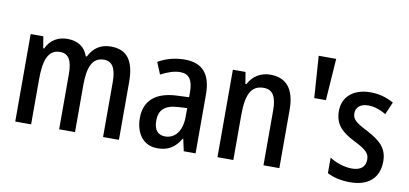

<svg xmlns="http://www.w3.org/2000/svg" viewBox="-68 -936 2484 1167"><g transform="rotate(10 1174.0 -352.0)"><path d="M564 -550C502 -550 457 -522 429 -465H422C405 -517 363 -550 295 -550C237 -550 189 -522 165 -468H159L147 -540H69V0H167V-274C167 -391 188 -464 265 -464C316 -464 340 -426 340 -340V0H438V-290C438 -404 465 -464 536 -464C586 -464 611 -425 611 -338V0H709V-357C709 -489 662 -550 564 -550Z M1019 -550C958 -550 902 -534 856 -507L886 -434C928 -456 967 -470 1005 -470C1058 -470 1084 -437 1084 -360V-329L1012 -326C881 -321 811 -262 811 -153C811 -60 859 10 947 10C1015 10 1055 -17 1090 -74H1093L1109 0H1182V-363C1182 -486 1131 -550 1019 -550ZM1031 -259 1084 -262V-210C1084 -120 1042 -69 981 -69C938 -69 912 -96 912 -155C912 -220 947 -255 1031 -259Z M1547 -550C1490 -550 1440 -521 1413 -468H1407L1395 -540H1317V0H1415V-274C1415 -405 1443 -464 1522 -464C1578 -464 1601 -422 1601 -339V0H1699V-360C1699 -489 1645 -550 1547 -550Z M1924 -714H1816L1834 -456H1906Z M2314 -150C2314 -234 2264 -273 2188 -314C2113 -352 2090 -370 2090 -408C2090 -445 2118 -469 2166 -469C2205 -469 2242 -455 2276 -435L2309 -512C2265 -537 2219 -550 2165 -550C2063 -550 1995 -495 1995 -405C1995 -320 2042 -280 2120 -240C2196 -203 2216 -181 2216 -144C2216 -100 2188 -74 2133 -74C2084 -74 2031 -93 1995 -117V-21C2032 -2 2078 10 2137 10C2248 10 2314 -46 2314 -150Z"/></g></svg>

Font: Noto Sans Arabic Cond Med
Style: Regular
Weight: 500
Width: 3
Designer: Monotype Design Team, Nadine Chahine, Nizar Qandah and Khaled Hosny
Foundry: Monotype Imaging Inc.
Version: Version 2.012